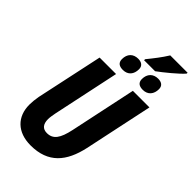

<svg xmlns="http://www.w3.org/2000/svg" viewBox="-310 -1146 1253 1253"><g transform="rotate(45 316.0 -520.0)"><path d="M373 -907H475C514 -935 603 -1007 632 -1042V-1050H472C443 -1003 409 -960 374 -917ZM504 -764C551 -764 576 -797 576 -842C576 -874 554 -887 524 -887C479 -887 450 -858 450 -810C450 -777 471 -764 504 -764ZM320 -764C367 -764 392 -796 392 -842C392 -874 369 -887 340 -887C294 -887 266 -858 266 -810C266 -777 287 -764 320 -764ZM243 10C405 10 481 -84 515 -238L616 -714H463L366 -256C346 -162 318 -122 261 -122C222 -122 202 -146 202 -192C202 -209 206 -230 210 -252L308 -714H156L57 -252C52 -226 49 -195 49 -173C49 -62 120 10 243 10Z"/></g></svg>

Font: Noto Sans Display SemiCondensed Extra
Style: Italic
Weight: 800
Width: 4
Italic angle: -12°
Designer: Monotype Design Team
Foundry: Monotype Imaging Inc.
Version: Version 1.900